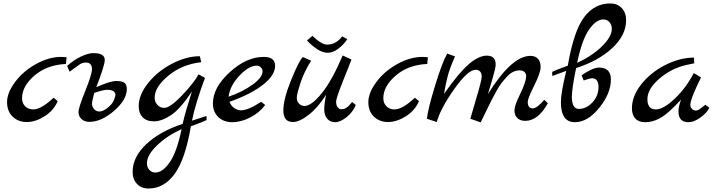

<svg xmlns="http://www.w3.org/2000/svg" viewBox="-20 -709 4152 1114"><path d="M335.9 -378.9Q345.7 -378.9 366.2 -377L362.8 -337.9Q252.9 -333 180.4 -271Q107.9 -209 107.9 -139.2Q107.9 -110.4 126 -92.3Q144 -74.2 172.9 -74.2Q219.2 -74.2 291 -142.1L314.9 -122.1Q291 -66.9 238 -33.9Q185.1 -1 135.5 -1Q85.9 -1 53.5 -32Q21 -63 21 -116.9Q21 -170.9 68.1 -233.9Q115.2 -296.9 189.7 -337.9Q264.2 -378.9 335.9 -378.9Z M369.6 -326.2Q406.7 -360.4 449.2 -380.6Q491.7 -400.9 522 -400.9Q587.9 -400.9 587.9 -360.8Q587.4 -329.1 538.6 -203.1Q619.6 -239.3 654.8 -239Q689.9 -238.8 702.9 -227.8Q715.8 -216.8 715.8 -192.9Q715.8 -129.9 641.8 -65.9Q567.9 -2 498.5 -2Q470.7 -2 453.1 -18.1Q435.5 -34.2 435.5 -59.1Q435.5 -84 474.6 -180.9Q513.7 -277.8 513.7 -308.1Q513.7 -346.2 477.5 -346.2Q456.5 -346.2 438.2 -332.5Q419.9 -318.8 403.8 -307.4Q387.7 -295.9 383.8 -293ZM649.9 -160.2Q647 -188 601.6 -188Q579.6 -188 526.9 -169.9Q513.7 -121.1 513.7 -106Q513.7 -90.8 525.6 -76.4Q537.6 -62 557.1 -62Q576.7 -62 603.8 -83Q630.9 -104 640.4 -127Q649.9 -149.9 649.9 -160.2Z M749.5 288.1Q749.5 202.1 828.6 127.7Q907.7 53.2 1039.6 9.8Q1054.7 -57.1 1093.8 -179.2Q1026.9 -77.1 972.2 -41Q917.5 -4.9 873.5 -4.9Q829.6 -4.9 807.1 -29.1Q784.7 -53.2 784.7 -92.8Q784.7 -158.7 839.6 -227.3Q894.5 -295.9 978 -339.4Q1061.5 -382.8 1139.6 -382.8L1147.5 -348.1Q1036.6 -335.9 957 -270Q877.4 -204.1 877.4 -143.1Q877.4 -117.2 893.6 -100.1Q909.7 -83 932.6 -83Q966.8 -83 1035.6 -155Q1104.5 -227.1 1132.3 -277.8L1169.4 -256.8Q1114.3 -109.9 1093.8 -8.8L1177.7 -36.1L1178.7 -12.2Q1168.9 -6.3 1087.4 23.9Q1055.2 214.8 993.4 299.8Q931.6 384.8 841.8 384.8Q799.8 384.8 774.7 357.9Q749.5 331.1 749.5 288.1ZM832.5 237.8Q832.5 261.7 846.4 276.9Q860.4 292 881.3 292Q923.3 292 964.6 232.9Q1005.9 173.8 1033.7 40Q946.8 80.1 889.6 136Q832.5 191.9 832.5 237.8Z M1215.3 -108.9Q1215.3 -200.7 1312.7 -289.8Q1410.2 -378.9 1510.3 -378.9Q1576.2 -378.9 1576.2 -327.1Q1576.2 -272.9 1506.8 -218Q1437.5 -163.1 1311.5 -118.2Q1320.3 -95.2 1339.4 -82Q1358.4 -68.8 1378.4 -68.8Q1420.9 -69.3 1495.1 -118.2L1518.6 -100.1Q1487.8 -57.1 1433.6 -28.6Q1379.4 0 1328.4 0Q1277.3 0 1246.3 -30Q1215.3 -60.1 1215.3 -108.9ZM1306.2 -147.9Q1387.2 -175.8 1445.3 -217.8Q1503.4 -259.8 1503.4 -294.9Q1503.4 -308.1 1493.4 -318.1Q1483.4 -328.1 1470.2 -328.1Q1423.3 -328.1 1368.7 -269.5Q1314 -210.9 1306.2 -147.9Z M1737.3 -377.9 1785.2 -356.9Q1744.1 -291 1723.1 -227.1Q1702.1 -163.1 1702.1 -141.6Q1702.1 -120.1 1715.6 -107.2Q1729 -94.2 1747.1 -94.2Q1787.1 -94.2 1846.7 -167.7Q1906.2 -241.2 1968.3 -387.2L2019 -363.8Q2017.1 -356 1973.6 -248Q1930.2 -140.1 1930.2 -118.7Q1930.2 -97.2 1939.7 -86.2Q1949.2 -75.2 1958.7 -75.2Q1968.3 -75.2 1973.1 -76.2Q1978 -77.1 1983.2 -80.1Q1988.3 -83 1991.7 -85Q1995.1 -86.9 2000 -91.8L2008.3 -100.1Q2010.3 -102.1 2015.6 -108.6Q2021 -115.2 2022.9 -117.2L2044.4 -100.1Q2027.3 -58.1 1990.7 -29.1Q1954.1 0 1924.6 0Q1895 0 1878.2 -20.5Q1861.3 -41 1861.3 -74Q1861.3 -106.9 1872.1 -159.2Q1825.2 -85 1771.2 -43Q1717.3 -1 1680.2 -1Q1624 -1 1624 -67.9Q1624 -134.8 1670.7 -248.3Q1717.3 -361.8 1737.3 -377.9ZM1761.2 -474.1 1793 -501Q1844.7 -450.2 1878.4 -450.2Q1929.2 -450.2 1965.3 -498L1995.1 -481.9Q1975.1 -451.2 1943.6 -427Q1912.1 -402.8 1881.1 -402.8Q1850.1 -402.8 1816.2 -426.5Q1782.2 -450.2 1761.2 -474.1Z M2432.1 -378.9Q2441.9 -378.9 2462.4 -377L2459 -337.9Q2349.1 -333 2276.6 -271Q2204.1 -209 2204.1 -139.2Q2204.1 -110.4 2222.2 -92.3Q2240.2 -74.2 2269 -74.2Q2315.4 -74.2 2387.2 -142.1L2411.1 -122.1Q2387.2 -66.9 2334.2 -33.9Q2281.2 -1 2231.7 -1Q2182.1 -1 2149.7 -32Q2117.2 -63 2117.2 -116.9Q2117.2 -170.9 2164.3 -233.9Q2211.4 -296.9 2285.9 -337.9Q2360.4 -378.9 2432.1 -378.9Z M2457 -20Q2461.9 -73.2 2503.9 -210.7Q2545.9 -348.1 2574.7 -397.9L2620.1 -381.8Q2589.4 -313 2577.1 -265.4Q2564.9 -217.8 2556.2 -164.1Q2642.1 -287.1 2700 -336.7Q2757.8 -386.2 2804.7 -386.2Q2855.5 -386.2 2856 -335Q2856 -314.9 2838.4 -255.9Q2820.8 -196.8 2811 -163.1Q2949.2 -385.3 3058.1 -384.8Q3085 -384.8 3100.8 -368.4Q3116.7 -352.1 3116.7 -319.6Q3116.7 -287.1 3079.3 -212.2Q3042 -137.2 3042 -117.7Q3042 -98.1 3050 -89.1Q3058.1 -80.1 3069.8 -80.1Q3095.7 -80.1 3137.7 -129.9L3158.7 -109.9Q3101.6 -7.8 3027.8 -7.8Q2998 -7.8 2981.4 -24.4Q2964.8 -41 2964.8 -68.6Q2964.8 -96.2 2997.8 -163.1Q3030.8 -230 3032.7 -265.1Q3033.7 -281.2 3023.2 -291Q3012.7 -300.8 2994.9 -300.8Q2977.1 -300.8 2958.5 -292.5Q2939.9 -284.2 2922.4 -265.1Q2904.8 -246.1 2890.4 -228Q2876 -210 2858.4 -177Q2840.8 -144 2829.1 -122.1Q2808.1 -81.1 2769 1L2709 -20Q2709 -22.9 2741.9 -133.1Q2774.9 -243.2 2774.9 -264.2Q2774.9 -285.2 2764.9 -294.7Q2754.9 -304.2 2739.7 -304.2Q2694.8 -304.2 2615.5 -192.1Q2536.1 -80.1 2514.2 -1Z M3183.6 -292Q3193.4 -297.9 3274.4 -328.1Q3308.6 -528.3 3368.7 -608.6Q3428.7 -689 3520.5 -689Q3562.5 -689 3587.6 -661.9Q3612.8 -634.8 3612.8 -591.8Q3612.8 -505.9 3533.7 -431.4Q3454.6 -356.9 3322.8 -314Q3298.8 -200.2 3297.9 -147.9Q3297.9 -77.1 3338.4 -77.1Q3382.3 -77.1 3417.5 -115Q3452.6 -152.8 3452.6 -203.9Q3452.6 -254.9 3414.6 -254.9Q3403.3 -254.9 3366.7 -242.2L3354.5 -272Q3418.5 -316.9 3455.6 -316.9Q3524.4 -316.9 3524.4 -248Q3524.4 -167 3457 -83.5Q3389.6 0 3315.4 0Q3234.4 0 3234.4 -116.2Q3234.4 -171.4 3265.6 -297.9L3184.6 -268.1ZM3328.6 -344.2Q3415.5 -384.3 3472.7 -440.2Q3529.8 -496.1 3529.8 -542Q3529.8 -565.9 3515.6 -581.1Q3501.5 -596.2 3480.5 -596.2Q3438.5 -596.2 3397.5 -537.1Q3356.4 -478 3328.6 -344.2Z M3646.5 -81.1Q3646.5 -150.9 3700.4 -219.5Q3754.4 -288.1 3838.4 -331.1Q3922.4 -374 4006.3 -375L4008.3 -341.8L3966.3 -333Q3875.5 -313 3805.9 -252.9Q3736.3 -192.9 3736.3 -133.5Q3736.3 -74.2 3784.7 -74.2Q3829.6 -74.2 3895.5 -137.2Q3961.4 -200.2 4005.4 -285.2L4047.4 -259.8Q3985.4 -134.8 3985.4 -101.1Q3985.4 -86.9 3994.9 -77.4Q4004.4 -67.9 4013.9 -67.9Q4023.4 -67.9 4026.4 -68.8Q4029.3 -69.8 4032.5 -71.5Q4035.6 -73.2 4040 -76.2Q4044.4 -79.1 4048.1 -82Q4051.8 -85 4059.8 -91.1Q4067.9 -97.2 4072.8 -101.1L4095.7 -84Q4081.5 -54.2 4043.9 -27.1Q4006.3 0 3975.6 0Q3916.5 0 3916.5 -62Q3916.5 -90.8 3931.6 -130.9L3894.5 -92.8Q3840.3 -37.6 3801 -18.8Q3761.7 0 3723.6 0Q3685.5 0 3666 -21.5Q3646.5 -43 3646.5 -81.1Z"/></svg>

Font: Marck Script
Style: Regular
Weight: 400
Designer: Denis Masharov, Marck Fogel
Foundry: Denis Masharov
Version: Version 1.002